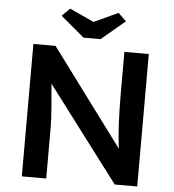

<svg xmlns="http://www.w3.org/2000/svg" viewBox="-59 -957 917 1011"><g transform="rotate(5 399.0 -451.0)"><path d="M94 0V-700H211L590 -190Q582 -252 578.5 -325Q575 -398 575 -490V-700H704V0H585L207 -500Q214 -427 217 -385Q220 -343 221.5 -318Q223 -293 223 -271V0ZM354 -756 229 -861 271 -902 399 -843 527 -902 569 -861 444 -756Z"/></g></svg>

Font: Lexend Deca Medium
Style: Regular
Weight: 500
Designer: Bonnie Shaver-Troup, Thomas Jockin
Foundry: Lexend
Version: Version 1.008; ttfautohint (v1.8.4.7-5d5b)